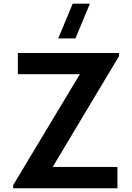

<svg xmlns="http://www.w3.org/2000/svg" viewBox="-20 -1002 704 1022"><path d="M458.5 -982.5 381.5 -797.5H290L367 -982.5ZM50 0V-16.5L405 -607H75V-720H613.5V-703L260.5 -113.5H605V0Z"/></svg>

Font: Vortex Mix
Style: Bold
Weight: 700
Designer: Mikhail Sharanda
Foundry: Mikhail Sharanda
Version: Version 4.504;Glyphs 3.1.2 (3151)